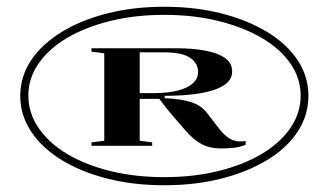

<svg xmlns="http://www.w3.org/2000/svg" viewBox="-20 -743 974 569"><path d="M467 -194Q375 -194 297 -214Q219 -234 161.5 -269.5Q104 -305 72 -353.5Q40 -402 40 -459Q40 -516 72 -564Q104 -612 161.5 -647.5Q219 -683 297 -703Q375 -723 467 -723Q559 -723 637 -703Q715 -683 773 -647.5Q831 -612 862.5 -564Q894 -516 894 -459Q894 -402 862.5 -353.5Q831 -305 773 -269.5Q715 -234 637 -214Q559 -194 467 -194ZM467 -218Q553 -218 626.5 -236Q700 -254 755 -286.5Q810 -319 840.5 -363.5Q871 -408 871 -460Q871 -511 840.5 -555Q810 -599 755 -631Q700 -663 626.5 -681Q553 -699 467 -699Q381 -699 307.5 -681Q234 -663 179.5 -631Q125 -599 94.5 -555Q64 -511 64 -460Q64 -408 94.5 -363.5Q125 -319 179.5 -286.5Q234 -254 307.5 -236Q381 -218 467 -218ZM634 -303Q602 -303 577.5 -316Q553 -329 529 -357Q506 -383 487.5 -405Q469 -427 452 -450H394V-326L431 -321V-311H251V-321L289 -326V-585L251 -590V-600H502Q551 -600 588.5 -593Q626 -586 647 -571Q668 -556 668 -531Q668 -505 641.5 -489Q615 -473 570 -466Q525 -459 468 -459V-452Q517 -450 547.5 -440Q578 -430 596 -405L623 -370Q639 -348 653.5 -337Q668 -326 686 -324Q691 -324 697 -324Q703 -324 708 -325V-314Q691 -307 673 -305Q655 -303 634 -303ZM435 -467Q477 -467 506.5 -474.5Q536 -482 551.5 -496Q567 -510 567 -530Q567 -556 543 -572Q519 -588 464 -588H394V-467Z"/></svg>

Font: Kalnia Expanded Medium
Style: Regular
Weight: 500
Width: 7
Designer: Frida Medrano
Foundry: Frida Medrano
Version: Version 1.105